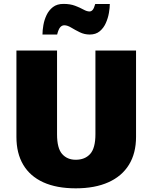

<svg xmlns="http://www.w3.org/2000/svg" viewBox="-20 -975 797 1004"><path d="M376 9.8Q275.9 9.8 206.5 -21.7Q137.2 -53.2 101.6 -113.3Q65.9 -173.3 65.9 -258.8V-710.9H278.3V-272.5Q278.3 -199.7 304.9 -169.7Q331.5 -139.6 376 -139.6Q424.3 -139.6 451.7 -170.2Q479 -200.7 479 -273.4V-710.9H691.4V-259.3Q691.4 -173.8 654.5 -113.8Q617.7 -53.7 547.1 -22Q476.6 9.8 376 9.8ZM202.1 -794.4Q202.1 -815.9 206.8 -843.3Q211.4 -870.6 223.4 -896Q235.4 -921.4 256.8 -938Q278.3 -954.6 312 -954.6Q347.2 -954.6 372.8 -944.8Q398.4 -935.1 416.5 -925Q434.6 -915 447.8 -915Q457.5 -915 464.6 -923.3Q471.7 -931.6 478 -954.1H554.2Q554.2 -934.6 549.6 -907.5Q544.9 -880.4 533.4 -854.5Q522 -828.6 501.5 -811.5Q481 -794.4 449.2 -794.4Q421.4 -794.4 397 -806.4Q372.6 -818.4 352.5 -830.6Q332.5 -842.8 316.4 -842.8Q303.7 -842.8 294.7 -832.3Q285.6 -821.8 278.8 -794.4Z"/></svg>

Font: Comme Black
Style: Regular
Weight: 900
Version: Version 1.000;gftools[0.9.27]